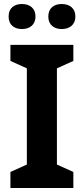

<svg xmlns="http://www.w3.org/2000/svg" viewBox="-20 -938 418 958"><path d="M23 -855C23 -813 52 -793 90 -793C126 -793 157 -813 157 -855C157 -899 126 -918 90 -918C52 -918 23 -899 23 -855ZM221 -855C221 -813 251 -793 288 -793C325 -793 356 -813 356 -855C356 -899 325 -918 288 -918C251 -918 221 -899 221 -855ZM346 0V-80L264 -117V-597L346 -634V-714H32V-634L114 -597V-117L32 -80V0Z"/></svg>

Font: Noto Sans Display
Style: Bold
Weight: 700
Designer: Monotype Design Team
Foundry: Monotype Imaging Inc.
Version: Version 1.900